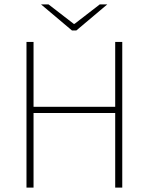

<svg xmlns="http://www.w3.org/2000/svg" viewBox="-20 -850 674 870"><path d="M100 0V-660H132V-366H502V-660H534V0H502V-338H132V0ZM306 -712 166 -830H200L314 -742H318L432 -830H466L326 -712Z"/></svg>

Font: Source Sans 3 ExtraLight ExtraLight
Style: Regular
Weight: 250
Version: Version 3.052;hotconv 1.1.0;makeotfexe 2.6.0